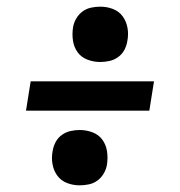

<svg xmlns="http://www.w3.org/2000/svg" viewBox="-20 -628 540 576"><path d="M281 -442Q261 -442 242.5 -449Q224 -456 213 -471Q202 -486 199 -505.5Q196 -525 199 -545Q201 -559 208.5 -572Q216 -585 227.5 -593.5Q239 -602 253 -605Q267 -608 281 -608Q301 -608 319 -601Q337 -594 348 -579Q359 -564 362.5 -544.5Q366 -525 362 -505Q360 -491 353 -478Q346 -465 334 -456.5Q322 -448 308 -445Q294 -442 281 -442ZM58 -296 72 -384H442L428 -296ZM219 -72Q199 -72 181 -79Q163 -86 152 -101Q141 -116 137.5 -135.5Q134 -155 138 -175Q140 -189 147 -202Q154 -215 166 -223.5Q178 -232 192 -235Q206 -238 219 -238Q239 -238 257.5 -231Q276 -224 287 -209Q298 -194 301 -174.5Q304 -155 301 -135Q299 -121 291.5 -108Q284 -95 272.5 -86.5Q261 -78 247 -75Q233 -72 219 -72Z"/></svg>

Font: Iosevka Slab Semibold Oblique
Style: Regular
Weight: 600
Italic angle: -9°
Monospace: yes
Designer: Belleve Invis
Foundry: Belleve Invis
Version: Version 11.1.1; ttfautohint (v1.8.3)